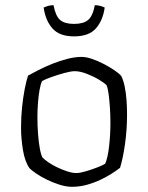

<svg xmlns="http://www.w3.org/2000/svg" viewBox="-20 -719 570 739"><path d="M257 0Q235 0 209.5 -8Q184 -16 160.5 -27.5Q137 -39 119.5 -51Q102 -63 94 -71Q76 -96 68.5 -140.5Q61 -185 61 -228Q61 -269 65 -307Q69 -345 75 -376Q81 -407 88 -428Q104 -437 128.5 -449.5Q153 -462 181.5 -473.5Q210 -485 239.5 -492.5Q269 -500 294 -500Q311 -500 333.5 -492.5Q356 -485 379 -473Q402 -461 420.5 -448.5Q439 -436 447 -426Q455 -410 460 -385.5Q465 -361 467 -333.5Q469 -306 469 -279Q469 -219 461 -163.5Q453 -108 442 -73Q429 -63 409.5 -50.5Q390 -38 365.5 -26.5Q341 -15 313.5 -7.5Q286 0 257 0ZM274 -53Q288 -53 311.5 -60Q335 -67 356.5 -75.5Q378 -84 385 -89Q395 -112 400 -157Q405 -202 405 -246Q405 -277 403 -306Q401 -335 398 -357.5Q395 -380 390 -391Q383 -399 361.5 -412Q340 -425 314 -435Q288 -445 268 -445Q253 -445 227.5 -438Q202 -431 178 -422.5Q154 -414 142 -407Q136 -395 132 -371.5Q128 -348 126 -321Q124 -294 124 -268Q124 -234 126.5 -202Q129 -170 133.5 -146Q138 -122 144 -112Q151 -105 166 -94.5Q181 -84 200 -75Q219 -66 238.5 -59.5Q258 -53 274 -53ZM265 -579Q209 -579 182 -609.5Q155 -640 148 -690Q155 -693 164 -696Q173 -699 186 -699Q194 -657 211.5 -642Q229 -627 265 -627Q301 -627 319 -642Q337 -657 345 -699Q357 -699 367 -696Q377 -693 383 -690Q376 -640 349 -609.5Q322 -579 265 -579Z"/></svg>

Font: Texturina Medium 12pt Thin
Style: Regular
Weight: 250
Version: Version 1.002